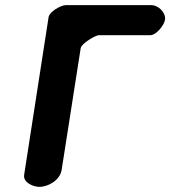

<svg xmlns="http://www.w3.org/2000/svg" viewBox="-20 -727 662 747"><path d="M622 -650C626 -677 597 -707 569 -707H236C216 -707 172 -681 169 -660L74 -47C69 -17 109 0 133 0C168 0 214 -26 220 -67L294 -540C297 -558 352 -590 364 -590H564C589 -590 619 -630 622 -650Z"/></svg>

Font: Asimov Print
Style: Regular
Weight: 500
Designer: Google
Version: Version 2.000980: 2014